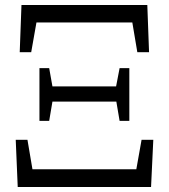

<svg xmlns="http://www.w3.org/2000/svg" viewBox="-20 -749 676 769"><path d="M126 -659 105 -540H59L66 -729H570L577 -540H530L510 -659ZM190 -403H445L459 -476H498V-265H459L446 -342H190L177 -265H138V-476H177ZM547 -189H594L585 0H51L43 -189H90L110 -71H526Z"/></svg>

Font: Han-Nom Khai
Style: Regular
Weight: 400
Version: Version 1.200;June 22, 2023;FontCreator 14.0.0.2814 64-bit